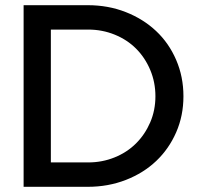

<svg xmlns="http://www.w3.org/2000/svg" viewBox="-20 -720 768 740"><path d="M71 0V-700H318Q397 -700 464.5 -673.5Q532 -647 581.5 -600.5Q631 -554 659 -489Q687 -424 687 -349Q687 -274 659 -210Q631 -146 582 -99.5Q533 -53 465 -26.5Q397 0 318 0ZM320 -606H176V-94H320Q374 -94 422 -113.5Q470 -133 504.5 -167.5Q539 -202 559 -248.5Q579 -295 579 -349Q579 -403 559 -450.5Q539 -498 504.5 -532.5Q470 -567 422 -586.5Q374 -606 320 -606Z"/></svg>

Font: Red Hat Display Medium
Style: Regular
Weight: 500
Designer: Pentagram / MCKL
Foundry: Pentagram / MCKL
Version: Version 1.005; Red Hat Display Medium